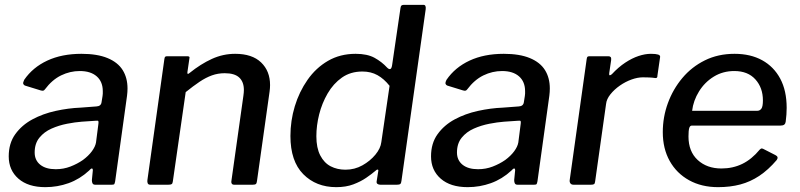

<svg xmlns="http://www.w3.org/2000/svg" viewBox="-20 -762 3298 792"><path d="M347 -58Q309 -23 263 -6.5Q217 10 167 10Q96 10 56 -25Q16 -60 16 -117Q16 -171 43 -208.5Q70 -246 113.5 -269.5Q157 -293 209.5 -304.5Q262 -316 312 -318L378 -323Q397 -324 399 -341L403 -366Q404 -371 404 -376Q404 -381 404 -386Q404 -425 379 -447Q354 -469 309 -469Q269 -469 232 -451Q195 -433 165 -393Q162 -389 158.5 -388Q155 -387 148 -389L83 -409Q78 -411 76 -416Q74 -421 80 -433Q115 -484 175 -512Q235 -540 316 -540Q381 -540 423.5 -522.5Q466 -505 486 -473Q506 -441 506 -397Q506 -390 505.5 -382.5Q505 -375 504 -367L455 -14Q453 -4 451 -2Q449 0 440 0H373Q365 0 362 -5Q359 -10 359 -19L363 -60Q362 -75 347 -58ZM386 -252Q387 -260 385.5 -262.5Q384 -265 376 -264L317 -260Q290 -258 256.5 -251.5Q223 -245 192.5 -231.5Q162 -218 142.5 -194Q123 -170 123 -133Q123 -101 146 -82.5Q169 -64 210 -64Q242 -64 270.5 -75Q299 -86 322 -102Q345 -119 359 -138Q373 -157 376 -174Z M600 0Q592 0 589.5 -5.5Q587 -11 588 -19L658 -518Q659 -526 661.5 -528Q664 -530 670 -530H753Q758 -530 760.5 -528Q763 -526 761 -519L753 -464Q752 -452 762 -461Q808 -498 854 -519Q900 -540 950 -540Q1020 -540 1057 -504.5Q1094 -469 1094 -411Q1094 -405 1093.5 -398Q1093 -391 1092 -384L1040 -15Q1039 -6 1035.5 -3Q1032 0 1022 0H946Q938 0 935.5 -5.5Q933 -11 935 -19L984 -367Q985 -374 985.5 -380Q986 -386 986 -391Q986 -424 967 -442Q948 -460 907 -460Q879 -460 854 -451Q829 -442 803 -424.5Q777 -407 746 -382L693 -14Q692 -5 688 -2.5Q684 0 674 0H600Z M1549 0Q1542 0 1537 -3.5Q1532 -7 1534 -16L1540 -54Q1542 -62 1538 -62.5Q1534 -63 1527 -56Q1513 -44 1490.5 -28.5Q1468 -13 1437.5 -1.5Q1407 10 1367 10Q1284 10 1231 -43.5Q1178 -97 1178 -201Q1178 -264 1196 -323.5Q1214 -383 1248.5 -432.5Q1283 -482 1333 -511Q1383 -540 1447 -540Q1495 -540 1525 -523.5Q1555 -507 1577 -483Q1585 -475 1590.5 -477.5Q1596 -480 1598 -497L1632 -729Q1633 -737 1636.5 -739.5Q1640 -742 1646 -742H1727Q1738 -742 1736 -724L1636 -16Q1635 -6 1631 -3Q1627 0 1617 0ZM1587 -408Q1564 -437 1537 -452Q1510 -467 1475 -467Q1426 -467 1390.5 -442Q1355 -417 1331.5 -376.5Q1308 -336 1296.5 -290Q1285 -244 1285 -200Q1285 -152 1301 -121Q1317 -90 1344 -76Q1371 -62 1405 -62Q1443 -62 1475 -80Q1507 -98 1528.5 -124Q1550 -150 1553 -176Z M2089 -58Q2051 -23 2005 -6.5Q1959 10 1909 10Q1838 10 1798 -25Q1758 -60 1758 -117Q1758 -171 1785 -208.5Q1812 -246 1855.5 -269.5Q1899 -293 1951.5 -304.5Q2004 -316 2054 -318L2120 -323Q2139 -324 2141 -341L2145 -366Q2146 -371 2146 -376Q2146 -381 2146 -386Q2146 -425 2121 -447Q2096 -469 2051 -469Q2011 -469 1974 -451Q1937 -433 1907 -393Q1904 -389 1900.5 -388Q1897 -387 1890 -389L1825 -409Q1820 -411 1818 -416Q1816 -421 1822 -433Q1857 -484 1917 -512Q1977 -540 2058 -540Q2123 -540 2165.5 -522.5Q2208 -505 2228 -473Q2248 -441 2248 -397Q2248 -390 2247.5 -382.5Q2247 -375 2246 -367L2197 -14Q2195 -4 2193 -2Q2191 0 2182 0H2115Q2107 0 2104 -5Q2101 -10 2101 -19L2105 -60Q2104 -75 2089 -58ZM2128 -252Q2129 -260 2127.5 -262.5Q2126 -265 2118 -264L2059 -260Q2032 -258 1998.5 -251.5Q1965 -245 1934.5 -231.5Q1904 -218 1884.5 -194Q1865 -170 1865 -133Q1865 -101 1888 -82.5Q1911 -64 1952 -64Q1984 -64 2012.5 -75Q2041 -86 2064 -102Q2087 -119 2101 -138Q2115 -157 2118 -174Z M2346 0Q2337 0 2333 -5.5Q2329 -11 2330 -19L2400 -518Q2401 -526 2403.5 -528Q2406 -530 2412 -530H2490Q2496 -530 2499 -526.5Q2502 -523 2501 -514L2493 -460Q2492 -452 2495 -451.5Q2498 -451 2504 -456Q2531 -485 2559 -503.5Q2587 -522 2614 -531Q2641 -540 2665 -540Q2685 -540 2694.5 -537Q2704 -534 2703 -527L2692 -451Q2692 -444 2690 -442Q2688 -440 2684 -440Q2671 -442 2657 -442.5Q2643 -443 2632 -443Q2610 -443 2585 -434Q2560 -425 2537 -409Q2514 -393 2498 -373Q2482 -353 2480 -333L2435 -14Q2434 -5 2430.5 -2.5Q2427 0 2417 0H2346Z M2942 10Q2874 10 2822.5 -18.5Q2771 -47 2742.5 -98Q2714 -149 2714 -217Q2714 -279 2735 -336.5Q2756 -394 2794.5 -440Q2833 -486 2887.5 -513Q2942 -540 3010 -540Q3076 -540 3124 -513.5Q3172 -487 3198.5 -437.5Q3225 -388 3225 -317Q3225 -304 3224 -289.5Q3223 -275 3221 -260Q3220 -252 3215 -248Q3210 -244 3200 -244H2834Q2826 -244 2823 -233.5Q2820 -223 2820 -199Q2820 -137 2858 -102Q2896 -67 2956 -67Q3003 -67 3042 -86Q3081 -105 3114 -145Q3119 -150 3123 -149.5Q3127 -149 3132 -146L3179 -122Q3193 -115 3184 -102Q3149 -61 3112 -36.5Q3075 -12 3033.5 -1Q2992 10 2942 10ZM3104 -305Q3114 -305 3120.5 -313.5Q3127 -322 3127 -348Q3127 -400 3096 -434.5Q3065 -469 3009 -469Q2962 -469 2924.5 -446Q2887 -423 2863.5 -385Q2840 -347 2835 -305Z"/></svg>

Font: Libre Franklin Thin Medium
Style: Italic
Weight: 500
Italic angle: -8°
Version: Version 3.000